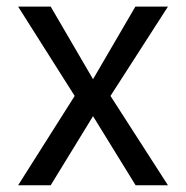

<svg xmlns="http://www.w3.org/2000/svg" viewBox="-20 -550 552 570"><path d="M256.2 -314.9 381.9 -530.4H478.6L308 -265.2L478.6 0H382.6L256.2 -205.1L130.5 0H33.8L201.7 -265.2L33.8 -530.4H130.5Z"/></svg>

Font: Pretendard Variable
Style: Regular
Weight: 400
Designer: Base glyphs from Inter by Rasmus Andersson; Hangul glyphs from Noto Sans CJK(Source Han Sans) by Jang Soo-young and Kang
Foundry: Kil Hyung-jin
Version: Version 1.100;FEAKit 1.0